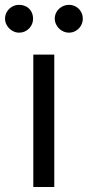

<svg xmlns="http://www.w3.org/2000/svg" viewBox="-66 -749 352 769"><path d="M67.4 -530.3H151.4V0H67.4ZM-45.9 -673.8Q-45.9 -689.5 -38.1 -702.1Q-30.3 -714.8 -17.6 -722.2Q-4.9 -729.5 9.8 -729.5Q26.4 -729.5 39.1 -722.7Q51.8 -715.8 59.1 -703.1Q66.4 -690.4 66.4 -673.8Q66.4 -659.2 59.1 -646.5Q51.8 -633.8 39.1 -626Q26.4 -618.2 9.8 -618.2Q-3.9 -618.2 -17.1 -626Q-30.3 -633.8 -38.1 -647Q-45.9 -660.2 -45.9 -673.8ZM153.3 -673.8Q153.3 -689.5 161.1 -702.1Q168.9 -714.8 182.1 -722.2Q195.3 -729.5 210 -729.5Q225.6 -729.5 238.3 -722.2Q251 -714.8 258.3 -702.1Q265.6 -689.5 265.6 -673.8Q265.6 -659.2 258.3 -646.5Q251 -633.8 238.3 -626Q225.6 -618.2 210 -618.2Q195.3 -618.2 182.1 -626Q168.9 -633.8 161.1 -647Q153.3 -660.2 153.3 -673.8Z"/></svg>

Font: WEMIX Pretendard Variable
Style: Regular
Weight: 400
Designer: Base glyphs from Inter by Rasmus Andersson; Hangeul glyphs from Noto Sans CJK(Source Han Sans) by Jang Soo-young and Kan
Foundry: Kil Hyung-jin
Version: Version 1.000;Glyphs 3.2 (3208)